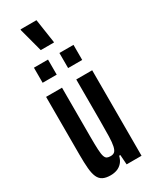

<svg xmlns="http://www.w3.org/2000/svg" viewBox="-226 -931 792 992"><g transform="rotate(-30 170.0 -435.0)"><path d="M118 8Q90 8 72.5 -1Q55 -10 46 -30Q37 -50 34 -83Q31 -116 31 -165V-510H126V-217Q126 -169 127.5 -140.5Q129 -112 133.5 -99Q138 -86 146 -82Q154 -78 167 -78Q183 -78 191.5 -86Q200 -94 204.5 -114.5Q209 -135 210 -170.5Q211 -206 211 -261V-510H306V0H217L213 -58H206Q200 -34 187 -19.5Q174 -5 156.5 1.5Q139 8 118 8ZM52 -582V-672H136V-582ZM204 -582V-672H288V-582ZM128 -733 91 -872V-878H186L207 -738V-733Z"/></g></svg>

Font: Saira UltraCondensed
Style: Bold
Weight: 700
Width: 1
Designer: Hector Gatti with collaboration of the Omnibus-Type team
Foundry: Omnibus-Type
Version: Version 1.101